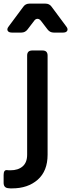

<svg xmlns="http://www.w3.org/2000/svg" viewBox="-84 -820 393 1061"><path d="M-17 221Q-21 221 -27 221Q-33 221 -38 220Q-64 218 -64 190V147Q-64 118 -45 120Q-40 121 -35.5 121Q-31 121 -26 121Q16 121 41 99.5Q66 78 66 35V-513Q66 -541 94 -541H151Q179 -541 179 -513V35Q179 125 124.5 173Q70 221 -17 221ZM-18 -640Q-36 -640 -41.5 -650Q-47 -660 -36 -674L45 -783Q57 -800 79 -800H167Q189 -800 201 -783L282 -674Q293 -660 287.5 -650Q282 -640 265 -640H213Q192 -640 179 -657L143 -704Q134 -716 123 -716Q112 -716 104 -704L68 -657Q55 -640 34 -640Z"/></svg>

Font: Pitagon Sans Text SemiBold
Style: Regular
Weight: 600
Designer: Travis Tran
Foundry: Pitagon
Version: Version 1.001; ttfautohint (v1.8.4.7-5d5b);gftools[0.9.26]